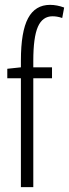

<svg xmlns="http://www.w3.org/2000/svg" viewBox="-20 -770 284 790"><path d="M66 0V-448H10V-487L66 -493V-521Q66 -640 95.5 -695Q125 -750 186 -750Q214 -750 244 -739L236 -696Q224 -700 214.5 -701.5Q205 -703 196 -703Q155 -703 136 -660Q117 -617 117 -520V-493H194V-448H117V0Z"/></svg>

Font: Georama ExtraCondensed Light
Style: Regular
Weight: 300
Width: 2
Designer: Jean-Baptiste Levee
Foundry: Production Type
Version: Version 1.000